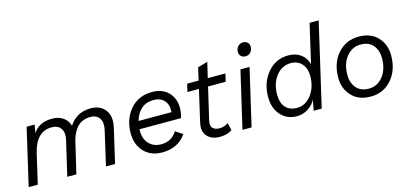

<svg xmlns="http://www.w3.org/2000/svg" viewBox="-63 -1175 3473 1629"><g transform="rotate(-15 1673.5 -360.5)"><path d="M712 -510Q795 -510 838.5 -453Q882 -396 859 -299L790 0H710L779 -300Q794 -365 769 -402.5Q744 -440 689 -440Q562 -440 517 -285L450 0H370L440 -300Q456 -365 431 -402.5Q406 -440 350 -440Q214 -440 172 -263L111 0H31L147 -500H217L205 -428Q257 -510 373 -510Q428 -510 467.5 -483.5Q507 -457 521 -408Q586 -510 712 -510Z M1431 -231H1066V-213Q1066 -145 1106.5 -102.5Q1147 -60 1214 -60Q1306 -61 1352 -137L1415 -95Q1343 9 1205 9Q1103 9 1044 -54.5Q985 -118 985 -216Q985 -339 1056.5 -424Q1128 -509 1251 -509Q1341 -509 1393 -455Q1445 -401 1445 -317Q1445 -278 1431 -231ZM1246 -440Q1178 -440 1136 -402Q1094 -364 1077 -301H1366Q1367 -307 1367 -320Q1367 -375 1334.5 -407.5Q1302 -440 1246 -440Z M1722 -431 1656 -148Q1646 -104 1666.5 -83.5Q1687 -63 1725 -63Q1770 -63 1802 -88L1818 -22Q1774 8 1711 8Q1637 8 1599 -35Q1561 -78 1578 -152L1642 -431H1541L1557 -500H1658L1683 -610L1770 -635L1738 -500H1893L1877 -431Z M2096 -596Q2072 -596 2057 -610.5Q2042 -625 2042 -648Q2042 -678 2060 -697Q2078 -716 2105 -716Q2129 -716 2144 -701.5Q2159 -687 2159 -664Q2159 -634 2141 -615Q2123 -596 2096 -596ZM2105 -500 1989 0H1909L2025 -500Z M2387 8Q2300 8 2245.5 -53Q2191 -114 2191 -212Q2191 -338 2263.5 -424Q2336 -510 2446 -510Q2511 -510 2556 -477Q2601 -444 2615 -387L2694 -730H2774L2605 0H2535L2552 -93Q2528 -47 2483.5 -19.5Q2439 8 2387 8ZM2407 -60Q2480 -60 2531.5 -127.5Q2583 -195 2583 -293Q2583 -360 2547 -400.5Q2511 -441 2451 -441Q2372 -441 2321 -375.5Q2270 -310 2270 -213Q2270 -139 2305.5 -99.5Q2341 -60 2407 -60Z M3034 9Q2929 9 2868.5 -55.5Q2808 -120 2808 -216Q2808 -345 2880 -427Q2952 -509 3066 -509Q3171 -509 3231 -445Q3291 -381 3291 -285Q3291 -156 3219.5 -73.5Q3148 9 3034 9ZM3037 -60Q3111 -60 3160.5 -121.5Q3210 -183 3210 -282Q3210 -351 3172.5 -395.5Q3135 -440 3063 -440Q2989 -440 2939 -379Q2889 -318 2889 -219Q2889 -150 2927 -105Q2965 -60 3037 -60Z"/></g></svg>

Font: Elaine Sans
Style: Italic
Weight: 400
Italic angle: -13°
Designer: Wei Huang
Foundry: Wei Huang
Version: Version 2.001;December 24, 2019;FontCreator 12.0.0.2547 64-b